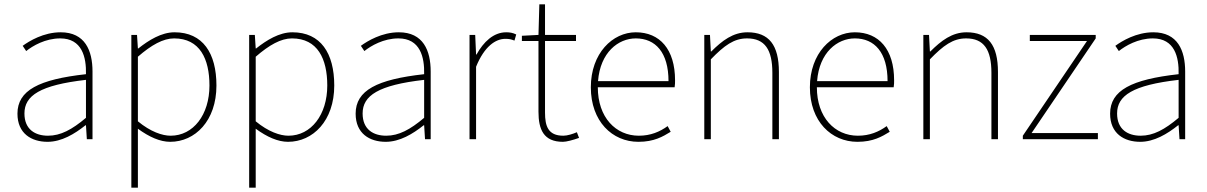

<svg xmlns="http://www.w3.org/2000/svg" viewBox="-20 -638 5534 880"><path d="M198 12C262 12 322 -24 372 -64H374L378 0H404V-310C404 -406 370 -490 258 -490C180 -490 114 -450 84 -428L100 -404C130 -428 188 -462 256 -462C356 -462 376 -376 374 -298C158 -274 60 -224 60 -117C60 -26 124 12 198 12ZM200 -16C142 -16 92 -44 92 -118C92 -200 164 -248 374 -272V-98C310 -44 258 -16 200 -16Z M582 222H612V-48C664 -10 714 12 760 12C874 12 972 -84 972 -246C972 -394 910 -490 780 -490C720 -490 662 -454 614 -416H612L608 -478H582V222ZM762 -16C724 -16 670 -34 612 -82V-378C674 -432 728 -462 778 -462C896 -462 940 -368 940 -246C940 -112 866 -16 762 -16Z M1122 222H1152V-48C1204 -10 1254 12 1300 12C1414 12 1512 -84 1512 -246C1512 -394 1450 -490 1320 -490C1260 -490 1202 -454 1154 -416H1152L1148 -478H1122V222ZM1302 -16C1264 -16 1210 -34 1152 -82V-378C1214 -432 1268 -462 1318 -462C1436 -462 1480 -368 1480 -246C1480 -112 1406 -16 1302 -16Z M1748 12C1812 12 1872 -24 1922 -64H1924L1928 0H1954V-310C1954 -406 1920 -490 1808 -490C1730 -490 1664 -450 1634 -428L1650 -404C1680 -428 1738 -462 1806 -462C1906 -462 1926 -376 1924 -298C1708 -274 1610 -224 1610 -117C1610 -26 1674 12 1748 12ZM1750 -16C1692 -16 1642 -44 1642 -118C1642 -200 1714 -248 1924 -272V-98C1860 -44 1808 -16 1750 -16Z M2132 0H2162V-332C2200 -426 2252 -460 2296 -460C2314 -460 2322 -458 2338 -452L2346 -480C2330 -488 2316 -490 2300 -490C2242 -490 2196 -446 2164 -388H2162L2158 -478H2132V0Z M2560 12C2576 12 2606 4 2634 -6L2624 -32C2606 -24 2580 -16 2562 -16C2492 -16 2478 -60 2478 -122V-450H2620V-478H2478V-618H2452L2448 -478L2372 -474V-450H2448V-126C2448 -44 2472 12 2560 12Z M3074 -270C3074 -412 3004 -490 2894 -490C2788 -490 2688 -394 2688 -238C2688 -82 2786 12 2906 12C2978 12 3018 -12 3054 -34L3040 -60C3004 -34 2962 -16 2908 -16C2802 -16 2720 -100 2720 -238H3072C3074 -250 3074 -260 3074 -270ZM2721 -266C2731 -398 2814 -462 2894 -462C2984 -462 3044 -398 3044 -266H2721Z M3208 0H3238V-366C3300 -430 3344 -462 3404 -462C3486 -462 3520 -410 3520 -304V0H3550V-308C3550 -432 3504 -490 3406 -490C3340 -490 3290 -452 3240 -402H3238L3234 -478H3208V0Z M4078 -270C4078 -412 4008 -490 3898 -490C3792 -490 3692 -394 3692 -238C3692 -82 3790 12 3910 12C3982 12 4022 -12 4058 -34L4044 -60C4008 -34 3966 -16 3912 -16C3806 -16 3724 -100 3724 -238H4076C4078 -250 4078 -260 4078 -270ZM3725 -266C3735 -398 3818 -462 3898 -462C3988 -462 4048 -398 4048 -266H3725Z M4212 0H4242V-366C4304 -430 4348 -462 4408 -462C4490 -462 4524 -410 4524 -304V0H4554V-308C4554 -432 4508 -490 4410 -490C4344 -490 4294 -452 4244 -402H4242L4238 -478H4212V0Z M4668 0H5012V-28H4708L5002 -462V-478H4700V-450H4962L4668 -16V0Z M5206 12C5270 12 5330 -24 5380 -64H5382L5386 0H5412V-310C5412 -406 5378 -490 5266 -490C5188 -490 5122 -450 5092 -428L5108 -404C5138 -428 5196 -462 5264 -462C5364 -462 5384 -376 5382 -298C5166 -274 5068 -224 5068 -117C5068 -26 5132 12 5206 12ZM5208 -16C5150 -16 5100 -44 5100 -118C5100 -200 5172 -248 5382 -272V-98C5318 -44 5266 -16 5208 -16Z"/></svg>

Font: Assistant ExtraLight
Style: Regular
Weight: 275
Designer: Hebrew By Ben Nathan, Latin by Paul Hunt
Version: Version 2.001;PS 002.001;hotconv 1.0.88;makeotf.lib2.5.64775